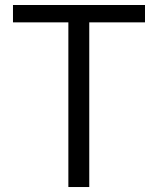

<svg xmlns="http://www.w3.org/2000/svg" viewBox="-20 -752 634 772"><path d="M254.9 0V-662.1H32.2V-731.9H563V-662.1H338.9V0Z"/></svg>

Font: `nÑOS CN Normal
Style: Regular
Weight: 350
Designer: Ryoko NISHIZUKA ?XZm?[P (kana & ideographs); Paul D. Hunt (Latin, Greek & Cyrillic); Wenlong ZHANG _ e??? (bopomofo); Sa
Foundry: Adobe Systems Incorporated
Version: Version 1.004 June 21, 2023